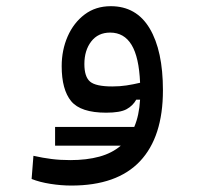

<svg xmlns="http://www.w3.org/2000/svg" viewBox="-20 -362 626 611"><path d="M155.3 101.6V42H407.2Q422.9 5.4 425.8 -44.9H413.6Q402.8 -25.4 382.6 -14.4Q362.3 -3.4 317.9 -3.4Q236.8 -3.4 206.5 -40Q176.3 -76.7 176.3 -151.4Q176.3 -202.6 195.3 -246.1Q214.4 -289.6 249.3 -315.9Q284.2 -342.3 332.5 -342.3Q414.1 -342.3 456.3 -271.5Q498.5 -200.7 498.5 -74.7Q498.5 73.7 425.5 151.1Q352.5 228.5 207 228.5Q174.3 228.5 140.4 223.1Q106.4 217.8 80.6 207.5L86.4 133.8Q116.7 140.6 144 144Q171.4 147.5 203.6 147.5Q255.9 147.5 296.1 136.5Q336.4 125.5 364.3 101.6ZM425.8 -98.6Q422.4 -180.2 398.7 -219.2Q375 -258.3 330.6 -258.3Q292 -258.3 270.3 -230Q248.5 -201.7 248.5 -158.2Q248.5 -117.7 266.6 -102.3Q284.7 -86.9 337.4 -86.9Q361.3 -86.9 382.3 -90.1Q403.3 -93.3 425.8 -98.6Z"/></svg>

Font: CaskaydiaMono NF SemiLight
Style: Regular
Weight: 350
Designer: Aaron Bell
Foundry: Saja Typeworks
Version: Version 2111.001; ttfautohint (v1.8.4);Nerd Fonts 3.1.1